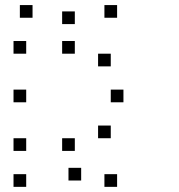

<svg xmlns="http://www.w3.org/2000/svg" viewBox="-20 -795 707 757"><path d="M441.7 -108.3V-58.3H391.7V-108.3ZM300 -133.3V-83.3H250V-133.3ZM83.3 -108.3V-58.3H33.3V-108.3ZM416.7 -300V-250H366.7V-300ZM275 -250V-200H225V-250ZM83.3 -250V-200H33.3V-250ZM466.7 -441.7V-391.7H416.7V-441.7ZM83.3 -441.7V-391.7H33.3V-441.7ZM416.7 -583.3V-533.3H366.7V-583.3ZM275 -633.3V-583.3H225V-633.3ZM83.3 -633.3V-583.3H33.3V-633.3ZM441.7 -775V-725H391.7V-775ZM275 -750V-700H225V-750ZM108.3 -775V-725H58.3V-775Z"/></svg>

Font: 0xA000-Boxes
Style: Boxes
Weight: 400
Version: Version 0.1